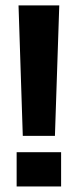

<svg xmlns="http://www.w3.org/2000/svg" viewBox="-20 -670 278 690"><path d="M199.6 0V-123.1H39.8V0ZM177.4 -181.8 193 -650.5H46.6L61.9 -181.8Z"/></svg>

Font: Overused Grotesk Light
Style: Regular
Weight: 300
Designer: RandomMaerks
Version: Version 0.005